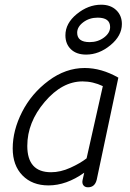

<svg xmlns="http://www.w3.org/2000/svg" viewBox="-20 -782 554 816"><path d="M346 -550Q305 -550 281.5 -572.5Q258 -595 258 -632Q258 -683 306.5 -722.5Q355 -762 410 -762Q450 -762 474 -739Q498 -716 498 -680Q498 -630 449.5 -590Q401 -550 346 -550ZM361 -603Q396 -603 422 -622.5Q448 -642 448 -667Q448 -707 395 -707Q360 -707 334 -687.5Q308 -668 308 -643Q308 -603 361 -603ZM186 6Q117 6 75.5 -36.5Q34 -79 34 -151Q34 -228 74 -306.5Q114 -385 186.5 -439Q259 -493 340 -493Q411 -493 483 -452L391 -18Q383 14 354 14Q341 14 334.5 5.5Q328 -3 331 -17L338 -48Q262 6 186 6ZM197 -50Q237 -50 279 -69Q321 -88 348 -109L417 -416Q375 -436 331 -436Q244 -436 170 -349Q96 -262 96 -162Q96 -50 197 -50Z"/></svg>

Font: Comic Neue
Style: Italic
Weight: 400
Italic angle: -12°
Designer: Craig Rozynski
Foundry: Craig Rozynski
Version: Version 2.003